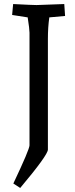

<svg xmlns="http://www.w3.org/2000/svg" viewBox="-20 -730 372 950"><path d="M302 -651 224 -644Q217 -595 217 -538V10Q217 37 80 200L46 178Q126 9 126 -11V-568Q126 -586 117 -644L40 -656L45 -710Q141 -705 161 -705L298 -710Z"/></svg>

Font: Andada
Style: Regular
Weight: 400
Designer: Carolina Giovagnoli
Foundry: Carolina Giovagnoli
Version: Version 1.003